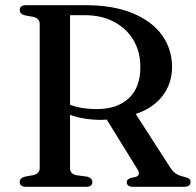

<svg xmlns="http://www.w3.org/2000/svg" viewBox="-20 -720 756 740"><path d="M643 -462Q643 -397 605.5 -349.2Q568 -301.5 503 -281L636 -74.5Q645 -60.5 656 -52.2Q667 -44 686 -39.5Q703.5 -35.5 709 -30.8Q714.5 -26 714.5 -18.5Q714.5 0 688.5 0H493.5Q468.5 0 468.5 -18.5Q468.5 -29 484 -34L502.5 -38Q524 -44.5 509.5 -68L391.5 -259Q381.5 -258 371 -258Q302.5 -258 250 -277.5V-72Q250 -51 272.5 -45L317 -39Q336 -33 336 -18.5Q336 0 311.5 0H81Q56 0 56 -18.5Q56 -33.5 75.5 -39L108 -45Q133 -51 133 -72V-628Q133 -649 108 -655L75.5 -661Q56 -666.5 56 -681.5Q56 -700 81 -700H309.5Q416.5 -700 491 -669.2Q565.5 -638.5 604.2 -584.8Q643 -531 643 -462ZM250 -661.5V-316Q295 -299.5 352.5 -299.5Q431.5 -299.5 476.2 -341.2Q521 -383 521 -461.5Q521 -519.5 494.8 -564.5Q468.5 -609.5 420.2 -635.5Q372 -661.5 306 -661.5Z"/></svg>

Font: Fraunces 9pt
Style: Regular
Weight: 400
Version: Version 1.000;[b76b70a41]